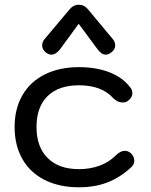

<svg xmlns="http://www.w3.org/2000/svg" viewBox="-20 -785 640 815"><path d="M42 -246Q42 -323 75 -380.5Q108 -438 170 -469Q232 -500 315 -500Q389 -500 445 -478Q501 -456 532 -415Q542 -404 542 -389Q542 -371 523 -357Q515 -350 501 -350Q479 -350 461 -368Q412 -423 315 -423Q229 -423 182 -377Q135 -331 135 -246Q135 -161 182.5 -114Q230 -67 315 -67Q362 -67 402 -81.5Q442 -96 470 -124Q491 -145 510 -145Q522 -145 534 -136Q550 -121 550 -103Q550 -88 539 -77Q491 -32 437 -11Q383 10 315 10Q232 10 170 -21Q108 -52 75 -110Q42 -168 42 -246ZM159 -592Q159 -608 170 -620L276 -746Q292 -765 314 -765Q337 -765 353 -746L458 -620Q469 -608 469 -592Q469 -575 453 -563Q440 -553 429 -553Q411 -553 394 -576L314 -684L235 -576Q217 -553 198 -553Q187 -553 175 -562Q159 -575 159 -592Z"/></svg>

Font: Kodchasan Medium
Style: Regular
Weight: 500
Designer: Katatrad Aksorn Co.,Ltd.
Foundry: Cadson Demak Co.,Ltd.
Version: Version 1.000; ttfautohint (v1.6)